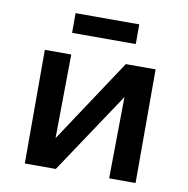

<svg xmlns="http://www.w3.org/2000/svg" viewBox="-74 -715 770 787"><g transform="rotate(10 310.5 -321.5)"><path d="M443 -561H178V-643H443ZM541 0H431L435 -339L209 0H80V-473H190L186 -124L417 -473H541Z"/></g></svg>

Font: Ysabeau SC
Style: Bold
Weight: 700
Designer: Christian Thalmann (Catharsis Fonts)
Version: Version 0.003